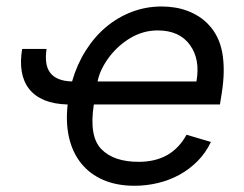

<svg xmlns="http://www.w3.org/2000/svg" viewBox="-20 -573 769 604"><path d="M49.7 -419H126.4Q122.9 -395.2 125.4 -376.6Q127.8 -358 137.4 -344.8Q147 -331.7 164.1 -324.6Q181.1 -317.5 206.7 -316.8Q221.9 -369.7 249.3 -413.2Q276.6 -456.7 313.2 -487.6Q349.8 -518.5 394.4 -535.5Q438.9 -552.6 488.6 -552.6Q509.9 -552.6 530.7 -549.2Q551.5 -545.8 570.7 -538.5Q589.8 -531.2 607.2 -519.9Q624.6 -508.5 638.8 -492.5Q653.4 -476.6 663.7 -455.6Q674 -434.7 679 -408.4Q683.9 -382.1 683.8 -350.1Q683.6 -318.2 677.6 -279.8L671.9 -244.3H275.2Q259.6 -144.2 298.7 -104Q337.7 -63.9 416.2 -63.9Q468 -63.9 505.7 -85Q543.3 -106.2 566.8 -149.1L643.5 -126.4Q627.1 -92 601.4 -66.1Q575.6 -40.1 544 -22.9Q512.4 -5.7 476.4 2.8Q440.3 11.4 403.4 11.4Q347.3 11.4 305 -6.9Q262.8 -25.2 235.6 -58.8Q208.5 -92.3 197.4 -139.4Q186.4 -186.4 192.8 -244.3Q150.2 -245.4 120 -257.8Q89.8 -270.2 71.9 -292.8Q54 -315.3 48.5 -347.3Q43 -379.3 49.7 -419ZM598 -316.8Q610.4 -386.7 577.4 -431.8Q544.4 -477.3 475.9 -477.3Q430.8 -477.3 390.3 -453.5Q372.2 -442.8 355.5 -428.1Q338.8 -413.4 324.9 -395.4Q311.1 -377.5 301.1 -357.6Q291.2 -337.7 286.9 -316.8Z"/></svg>

Font: Inter P
Style: Italic
Weight: 400
Italic angle: -9.40001°
Designer: Rasmus Andersson
Foundry: rsms
Version: Version 3.018;git-588b23468